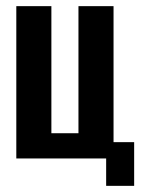

<svg xmlns="http://www.w3.org/2000/svg" viewBox="-20 -515 479 624"><path d="M325 89V0H33V-495H147V-82H235V-495H349V-53H416V89Z"/></svg>

Font: Alumni Sans
Style: Bold
Weight: 700
Designer: Robert E. Leuschke
Foundry: Robert E. Leuschke
Version: Version 1.018